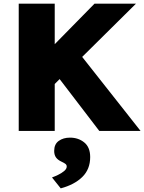

<svg xmlns="http://www.w3.org/2000/svg" viewBox="-20 -720 793 1056"><path d="M83 0V-700H281V-477L500 -700H728L432 -407L753 0H526L308 -285L281 -258V0ZM314 316 266 256Q280 251 299 242Q318 233 332.5 221Q347 209 347 196Q347 187 340 181.5Q333 176 320 170Q298 160 288 146Q278 132 278 110Q278 73 303 55Q328 37 365 37Q411 37 443.5 63.5Q476 90 476 144Q476 211 432.5 253.5Q389 296 314 316Z"/></svg>

Font: Lexend Deca ExtraBold
Style: Regular
Weight: 800
Designer: Bonnie Shaver-Troup, Thomas Jockin
Foundry: Lexend
Version: Version 1.008; ttfautohint (v1.8.4.7-5d5b)